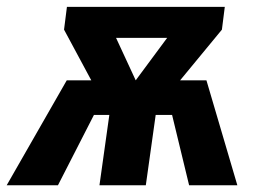

<svg xmlns="http://www.w3.org/2000/svg" viewBox="-41 -552 785 572"><path d="M131.6 0H-21.1L157.9 -312.7H574L666.1 0H522.4L471.7 -209.5H422.8L393.4 0H255.3L284.7 -209.5H238.8ZM436.9 -241.5H269.2L149.8 -463.7L158.4 -531.6H261.9L363.3 -312.7L525.4 -531.6H628.7L620.1 -463.7ZM525.8 -439.2H221.2L231.7 -531.6H538.1Z"/></svg>

Font: Fira Sans Variable
Style: Italic
Weight: 397
Italic angle: -8°
Designer: Carrois Corporate & Edenspiekermann AG
Foundry: Carrois Corporate GbR & Edenspiekermann AG
Version: Version 4.202